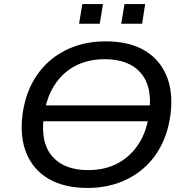

<svg xmlns="http://www.w3.org/2000/svg" viewBox="-20 -918 918 947"><path d="M146 -320 158 -398H777L764 -320ZM411 9Q298 9 221.5 -35Q145 -79 111 -160.5Q77 -242 91 -352Q102 -436 136 -503Q170 -570 224 -617Q278 -664 348 -689Q418 -714 501 -714Q616 -714 691.5 -670Q767 -626 801 -545Q835 -464 821 -354Q810 -269 776 -202Q742 -135 688 -88Q634 -41 564 -16Q494 9 411 9ZM415 -79Q499 -79 562.5 -113.5Q626 -148 666 -211.5Q706 -275 716 -364Q733 -490 674.5 -558Q616 -626 496 -626Q413 -626 349.5 -592Q286 -558 246.5 -494.5Q207 -431 196 -342Q179 -215 237.5 -147Q296 -79 415 -79ZM578 -801 594 -898H696L681 -801ZM370 -801 386 -898H488L472 -801Z"/></svg>

Font: Nunito Sans 10pt SemiExpanded Medium
Style: Italic
Weight: 500
Width: 6
Italic angle: -9°
Designer: Vernon Adams
Foundry: Vernon Adams
Version: Version 3.101;gftools[0.9.27]